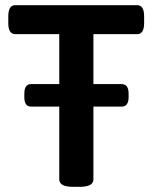

<svg xmlns="http://www.w3.org/2000/svg" viewBox="-20 -720 589 742"><path d="M262 2Q209 2 209 -27V-308H100Q74 -308 74 -345V-358Q74 -395 100 -395H209V-588H39Q12 -588 12 -631V-657Q12 -700 39 -700H510Q537 -700 537 -657V-631Q537 -588 510 -588H341V-395H450Q477 -395 477 -358V-345Q477 -308 450 -308H341V-27Q341 2 288 2Z"/></svg>

Font: Asap SemiBold
Style: Regular
Weight: 600
Designer: Pablo Cosgaya
Foundry: Omnibus-Type
Version: Version 3.001; ttfautohint (v1.8.3)